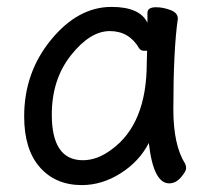

<svg xmlns="http://www.w3.org/2000/svg" viewBox="-20 -512 615 556"><path d="M220 -48Q262 -48 303 -79Q405 -153 405 -330L406 -365H397Q388 -365 383 -372Q354 -422 298 -422Q241 -422 185.5 -352Q130 -282 130 -180Q130 -48 220 -48ZM217 24Q141 24 95.5 -27.5Q50 -79 50 -175Q50 -302 128 -397Q206 -492 303 -492Q385 -492 407 -446V-475Q407 -491 432 -491Q452 -491 473.5 -483Q495 -475 495 -458Q482 -368 482 -195Q482 -92 516 -38Q519 -32 519 -25Q519 -16 504 1.5Q489 19 470 19Q424 19 411 -98Q383 -44 329 -10Q275 24 217 24Z"/></svg>

Font: ToneOZ-Pinyin-WenKai-Medium
Style: Medium
Weight: 700
Designer: Fontworks Inc.
Foundry: ToneOZ
Version: Version 0.240331